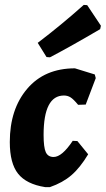

<svg xmlns="http://www.w3.org/2000/svg" viewBox="-20 -755 432 784"><path d="M322 -735 336 -734 392 -650 389 -636Q270 -566 184 -521L170 -522L134 -580Q229 -652 322 -735ZM286 -476 367 -451 371 -436 330 -328 299 -327Q280 -350 268 -357.5Q256 -365 241 -365Q158 -365 158 -204Q158 -153 167 -133.5Q176 -114 199 -114Q233 -114 277 -180L296 -179L340 -125Q307 -70 271.5 -39.5Q236 -9 184 9H164Q88 -3 54 -45.5Q20 -88 20 -175Q20 -309 91 -392.5Q162 -476 286 -476Z"/></svg>

Font: Alegreya Sans SC ExtraBold
Style: Italic
Weight: 800
Italic angle: -7°
Designer: Juan Pablo del Peral
Foundry: Huerta Tipografica
Version: Version 2.007